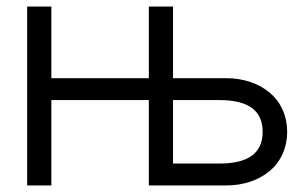

<svg xmlns="http://www.w3.org/2000/svg" viewBox="-20 -567 921 587"><path d="M63 0H137V-261H435V0H670Q712 0 746.5 -12Q781 -24 806 -45.5Q831 -67 844.5 -97.5Q858 -128 858 -164Q858 -200 844.5 -230.5Q831 -261 806 -282.5Q781 -304 746.5 -316Q712 -328 670 -328H509V-547H435V-328H137V-547H63ZM509 -67V-261H651Q717 -261 750 -237Q783 -213 783 -164Q783 -115 750 -91Q717 -67 651 -67Z"/></svg>

Font: Involve
Style: Regular
Weight: 400
Designer: Stefan Peev
Foundry: Context Ltd.
Version: Version 1.001